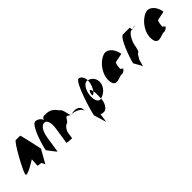

<svg xmlns="http://www.w3.org/2000/svg" viewBox="166 -1588 2796 2796"><g transform="rotate(-45 1564.0 -190.0)"><path d="M29 -113C19 -49 251 -199 251 -199L244 -75C244 -69 306 -64 311 -64C317 -64 338 -2 339 -8L456 -216C457 -224 379 -562 376 -562C376 -562 319 -563 285 -563C251 -563 39 -178 29 -113Z M489 -149C489 -149 595 -6 596 -14L634 -261C652 -376 699 -448 755 -448C812 -448 832 -370 815 -261L777 -14C776 -6 872 0 883 0L900 -112C918 -164 952 -200 983 -208C1010 -208 1052 -320 1043 -261C1050 -309 1066 -269 1108 -257C1089 -290 1077 -413 1044 -413C988 -494 941 -522 861 -522C821 -525 802 -526 778 -481C770 -526 713 -555 678 -555C598 -555 501 -230 489 -149ZM1108 -257C1110 -254 1112 -252 1114 -251L1123 -254ZM1123 -254H1132C1192 -254 1301 -205 1292 -149L1295 -170C1304 -228 1254 -264 1190 -264C1169 -264 1145 -261 1123 -254Z M1344 -12 1403 183 1424 40C1435 58 1460 56 1481 56C1519 63 1574 2 1587 -80C1589 -90 1590 -101 1590 -113C1584 -111 1577 -109 1571 -109C1523 -109 1495 -184 1509 -275C1523 -366 1572 -440 1622 -440C1629 -440 1636 -439 1642 -436C1640 -501 1601 -549 1564 -549C1494 -549 1356 -92 1344 -12ZM1536 -230C1552 -232 1571 -246 1586 -267C1580 -295 1571 -314 1557 -314C1533 -284 1529 -250 1536 -230ZM1586 -267C1594 -225 1593 -161 1590 -113C1664 -129 1735 -196 1747 -275C1759 -353 1712 -419 1642 -436C1642 -425 1642 -414 1640 -403C1632 -353 1611 -301 1586 -267Z M1856 -196C1875 -52 2016 -160 2047 -148C2072 -144 2096 -152 2129 -191C2121 -193 2102 -212 2105 -217C2090 -188 2085 -257 2112 -330C2120 -340 2267 -358 2259 -368C2233 -506 2139 -570 2064 -535C1951 -493 1837 -341 1856 -196ZM2105 -217C2105 -217 2105 -218 2105 -218C2105 -218 2105 -217 2105 -217ZM2130 -192 2129 -191C2131 -191 2131 -191 2130 -190Z M2283 -145 2356 -14C2355 -6 2383 -135 2394 -135C2405 -142 2419 -194 2444 -201C2459 -201 2477 -258 2486 -318C2495 -378 2558 -501 2606 -501C2606 -501 2611 -502 2619 -503C2620 -520 2619 -546 2613 -546C2613 -546 2520 -547 2478 -547C2410 -547 2300 -225 2283 -145ZM2619 -503C2619 -498 2618 -494 2618 -491C2618 -494 2625 -500 2635 -505C2629 -504 2624 -504 2619 -503ZM2635 -505C2666 -510 2706 -517 2679 -517C2663 -517 2647 -511 2635 -505Z M2725 -196C2744 -52 2885 -160 2916 -148C2941 -144 2965 -152 2998 -191C2990 -193 2971 -212 2974 -217C2959 -188 2954 -257 2981 -330C2989 -340 3136 -358 3128 -368C3102 -506 3008 -570 2933 -535C2820 -493 2706 -341 2725 -196ZM2974 -217C2974 -217 2974 -218 2974 -218C2974 -218 2974 -217 2974 -217ZM2999 -192 2998 -191C3000 -191 3000 -191 2999 -190Z"/></g></svg>

Font: Ampere
Style: SCUltCndIta
Weight: 400
Version: Version 1